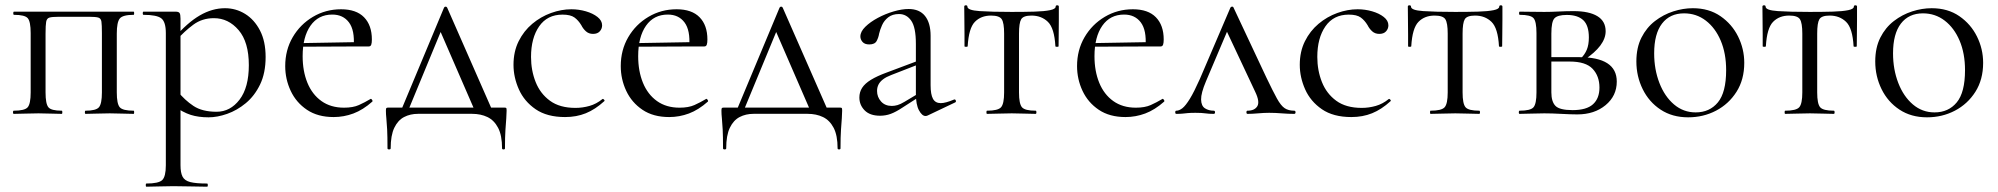

<svg xmlns="http://www.w3.org/2000/svg" viewBox="-20 -430 7544 725"><path d="M484.6 -12Q486.6 -12 486.6 -6Q486.6 0 484.6 0Q465.2 0 441.7 -1Q418.2 -2 394.4 -2Q369.4 -2 345.4 -1Q321.4 0 303.2 0Q300.4 0 300.4 -6Q300.4 -12 303.2 -12Q342.4 -12 353.6 -25Q364.8 -38 364.8 -81V-305Q364.8 -335.9 363 -348.3Q361.2 -360.8 351.1 -363.7Q341 -366.6 317.2 -366.6H201.4Q176.7 -366.6 166.6 -363.6Q156.6 -360.6 154.3 -347.7Q152 -334.8 152 -303V-81Q152 -38 162.7 -25Q173.3 -12 213.2 -12Q215.4 -12 215.4 -6Q215.4 0 213.2 0Q194.4 0 171.4 -1Q148.4 -2 125.4 -2Q99.7 -2 75.6 -1Q51.5 0 32 0Q29 0 29 -6Q29 -12 32 -12Q73.4 -12 84.6 -25Q95.8 -38 95.8 -81V-305Q95.8 -349 84.6 -361.5Q73.4 -374 33 -374Q30 -374 30 -380Q30 -386 33 -386H484.6Q486.6 -386 486.6 -380Q486.6 -374 484.6 -374Q443.4 -374 432.2 -360Q421 -346 421 -303V-81Q421 -38 432.2 -25Q443.4 -12 484.6 -12Z M532.6 275Q530.4 275 530.4 269Q530.4 263 532.6 263Q578.8 263 592.5 250Q606.2 237 606.2 194V-305Q606.2 -347.4 589.1 -360.7Q572 -374 521.8 -374Q519 -374 519 -380Q519 -386 521.8 -386Q547.2 -386 569.8 -386Q592.4 -386 610.9 -386Q629.4 -386 642.8 -386Q654.4 -386 658 -380.9Q661.6 -375.8 661.6 -359.8V194Q661.6 222 669.3 237Q677 252 698.4 257.5Q719.8 263 761.8 263Q764.8 263 764.8 269Q764.8 275 761.8 275Q735.4 275 702.8 274Q670.2 273 634.4 273Q606.4 273 579.5 274Q552.6 275 532.6 275ZM767.6 13Q729.4 13 700.3 3.8Q671.2 -5.4 635.6 -30.4L650.6 -85.4Q677.4 -52 710.5 -30Q743.6 -8 797.8 -8Q849.6 -8 884.6 -53.8Q919.6 -99.6 919.6 -184Q919.6 -271.2 881 -316.3Q842.4 -361.4 787.6 -361.4Q743.4 -361.4 710 -336.8Q676.6 -312.2 645.8 -277.6L636.6 -285.6Q687.6 -344.6 734.5 -371.8Q781.4 -399 829.6 -399Q870.8 -399 905.6 -377.5Q940.4 -356 961.7 -315Q983 -274 983 -215Q983 -154.2 962.1 -111Q941.2 -67.8 908.2 -40.5Q875.2 -13.2 837.9 -0.1Q800.6 13 767.6 13Z M1240 12Q1179.8 12 1139.1 -15.4Q1098.4 -42.8 1077.7 -86.9Q1057 -131 1057 -180.4Q1057 -241 1085.2 -289.4Q1113.4 -337.8 1161.6 -366.4Q1209.8 -395 1267.8 -395Q1325.2 -395 1354.7 -364.8Q1384.2 -334.6 1384.2 -280.8Q1384.2 -267.8 1381.8 -261.2Q1379.4 -254.6 1372.4 -254.6H1315.6Q1320 -315.6 1297.8 -345.3Q1275.6 -375 1234.6 -375Q1181.8 -375 1152.3 -332.8Q1122.8 -290.6 1122.8 -217.8Q1122.8 -161.4 1140.8 -117.4Q1158.8 -73.4 1193.8 -48.4Q1228.8 -23.4 1279 -23.4Q1313 -23.4 1335.1 -33.3Q1357.2 -43.2 1379 -56.2Q1381 -58.2 1384.5 -53.8Q1388 -49.4 1386 -46.4Q1350.6 -15 1314.5 -1.5Q1278.4 12 1240 12ZM1105.4 -253.6 1104.4 -267 1330.6 -271V-254.6Z M1489.2 -0.4 1656.6 -401Q1658.6 -405 1662.7 -405Q1666.8 -405 1668.6 -401L1844.6 -0.4H1778L1638.6 -321.4L1661.6 -352L1516.2 -0.4ZM1443.2 130.2Q1443.2 85 1441.9 59.1Q1440.6 33.2 1438.9 17.2Q1437.2 1.2 1437.2 -12Q1437.2 -20 1438.8 -21.9Q1440.4 -23.8 1447.4 -23.8H1883.4Q1890.6 -23.8 1891.8 -21.9Q1893 -20 1893 -12Q1893 0.4 1891.7 17.1Q1890.4 33.8 1888.6 60.1Q1886.8 86.4 1886.8 130.2Q1886.8 134.2 1881.3 134.2Q1875.8 134.2 1875.8 130.2Q1875.8 81.2 1860.9 52.7Q1846 24.2 1820.7 12Q1795.4 -0.2 1762.2 -0.2H1558.8Q1529 -0.2 1505.7 12Q1482.4 24.2 1468.8 52.7Q1455.2 81.2 1455.2 130.2Q1455.2 134.2 1449.2 134.2Q1443.2 134.2 1443.2 130.2Z M2113.8 12Q2045.6 12 2002.6 -17.5Q1959.6 -47 1939.3 -92.6Q1919 -138.2 1919 -185.2Q1919 -235.2 1938.4 -274.2Q1957.8 -313.2 1989.9 -340.1Q2022 -367 2060.8 -381Q2099.6 -395 2137.4 -395Q2165.6 -395 2192.2 -387.3Q2218.8 -379.6 2236.2 -365.9Q2253.6 -352.2 2253.6 -334.4Q2253.6 -321.4 2244.8 -311.7Q2236 -302 2219.4 -302Q2203.2 -302 2192.4 -311.8Q2181.6 -321.6 2175.2 -334.6Q2164.2 -353 2149.3 -363.9Q2134.4 -374.8 2104 -374.8Q2046.6 -374.8 2015.9 -330.6Q1985.2 -286.4 1985.2 -215Q1985.2 -164.2 2002.6 -120.3Q2020 -76.4 2056.8 -49.5Q2093.6 -22.6 2153 -22.6Q2179.8 -22.6 2205.9 -30Q2232 -37.4 2254.6 -55.8Q2257.4 -57.8 2260.9 -53.8Q2264.4 -49.8 2261.6 -47.8Q2227.4 -16.6 2192 -2.3Q2156.6 12 2113.8 12Z M2507 12Q2446.8 12 2406.1 -15.4Q2365.4 -42.8 2344.7 -86.9Q2324 -131 2324 -180.4Q2324 -241 2352.2 -289.4Q2380.4 -337.8 2428.6 -366.4Q2476.8 -395 2534.8 -395Q2592.2 -395 2621.7 -364.8Q2651.2 -334.6 2651.2 -280.8Q2651.2 -267.8 2648.8 -261.2Q2646.4 -254.6 2639.4 -254.6H2582.6Q2587 -315.6 2564.8 -345.3Q2542.6 -375 2501.6 -375Q2448.8 -375 2419.3 -332.8Q2389.8 -290.6 2389.8 -217.8Q2389.8 -161.4 2407.8 -117.4Q2425.8 -73.4 2460.8 -48.4Q2495.8 -23.4 2546 -23.4Q2580 -23.4 2602.1 -33.3Q2624.2 -43.2 2646 -56.2Q2648 -58.2 2651.5 -53.8Q2655 -49.4 2653 -46.4Q2617.6 -15 2581.5 -1.5Q2545.4 12 2507 12ZM2372.4 -253.6 2371.4 -267 2597.6 -271V-254.6Z M2756.2 -0.4 2923.6 -401Q2925.6 -405 2929.7 -405Q2933.8 -405 2935.6 -401L3111.6 -0.4H3045L2905.6 -321.4L2928.6 -352L2783.2 -0.4ZM2710.2 130.2Q2710.2 85 2708.9 59.1Q2707.6 33.2 2705.9 17.2Q2704.2 1.2 2704.2 -12Q2704.2 -20 2705.8 -21.9Q2707.4 -23.8 2714.4 -23.8H3150.4Q3157.6 -23.8 3158.8 -21.9Q3160 -20 3160 -12Q3160 0.4 3158.7 17.1Q3157.4 33.8 3155.6 60.1Q3153.8 86.4 3153.8 130.2Q3153.8 134.2 3148.3 134.2Q3142.8 134.2 3142.8 130.2Q3142.8 81.2 3127.9 52.7Q3113 24.2 3087.7 12Q3062.4 -0.2 3029.2 -0.2H2825.8Q2796 -0.2 2772.7 12Q2749.4 24.2 2735.8 52.7Q2722.2 81.2 2722.2 130.2Q2722.2 134.2 2716.2 134.2Q2710.2 134.2 2710.2 130.2Z M3483.2 6Q3479.2 8 3474.8 8Q3461.6 8 3450 -13.6Q3438.4 -35.2 3438.4 -76.2V-264.6Q3438.4 -326.8 3420.8 -351.9Q3403.2 -377 3374.8 -377Q3349.8 -377 3334.1 -364.7Q3318.4 -352.4 3310.7 -335Q3303 -317.6 3299.6 -303Q3297.4 -288.8 3290.4 -275.5Q3283.4 -262.2 3262.4 -262.2Q3245.2 -262.2 3237 -271.6Q3228.8 -281 3228.8 -292.2Q3228.8 -310.6 3247.5 -328.9Q3266.2 -347.2 3294.8 -362.5Q3323.4 -377.8 3354.5 -386.9Q3385.6 -396 3411 -396Q3452 -396 3473 -369.6Q3494 -343.2 3494 -294.6V-108Q3494 -73.4 3502.9 -57Q3511.8 -40.6 3532.4 -40.6Q3550.4 -40.6 3582.2 -54Q3587 -56 3589.1 -50.5Q3591.2 -45 3586.2 -43ZM3303.2 7Q3264.8 7 3244.9 -13.3Q3225 -33.6 3225 -61.8Q3225 -82 3235.4 -98.3Q3245.8 -114.6 3268.8 -128.7Q3291.8 -142.8 3328.4 -156.2L3448.4 -201.2L3450.8 -187.8L3345 -146.6Q3326.6 -139.6 3314.8 -130.7Q3303 -121.8 3297.4 -110.9Q3291.8 -100 3291.8 -86.6Q3291.8 -63.8 3306.8 -46.9Q3321.8 -30 3347.6 -30Q3358 -30 3369.1 -33.2Q3380.2 -36.4 3395.8 -45.8L3459.4 -83.8L3461.2 -71L3387.2 -23.4Q3362.8 -7.2 3343.6 -0.1Q3324.4 7 3303.2 7Z M3707 0Q3704.8 0 3704.8 -6Q3704.8 -12 3707 -12Q3748.4 -12 3760 -25Q3771.6 -38 3771.6 -81V-303Q3771.6 -343.6 3762.6 -357.4Q3753.6 -371.2 3722.2 -371.2Q3684.4 -371.2 3661.2 -347.5Q3638 -323.8 3634 -255.4Q3633.8 -253.2 3627.9 -253.2Q3622 -253.2 3622 -255.4Q3622 -269.4 3622 -297.8Q3622 -326.2 3621.5 -356.2Q3621 -386.2 3621 -405Q3621 -410 3627 -410Q3633 -410 3633 -405Q3633 -391.2 3679.1 -388.1Q3725.2 -385 3800 -385Q3849 -385 3886.4 -386.1Q3923.8 -387.2 3945 -391.6Q3966.2 -396 3966.2 -405Q3966.2 -410 3972.2 -410Q3978.2 -410 3978.2 -405Q3978.2 -386.2 3978.2 -356.2Q3978.2 -326.2 3977.7 -297.8Q3977.2 -269.4 3977.2 -255.4Q3977.2 -253.2 3971.3 -253.2Q3965.4 -253.2 3965.2 -255.4Q3961.4 -323.8 3936.9 -347.5Q3912.4 -371.2 3874.8 -371.2Q3844.4 -371.2 3836.1 -357.4Q3827.8 -343.6 3827.8 -303V-81Q3827.8 -38 3839 -25Q3850.2 -12 3890.6 -12Q3893.6 -12 3893.6 -6Q3893.6 0 3890.6 0Q3872 0 3848.5 -1Q3825 -2 3800.4 -2Q3775.6 -2 3751.5 -1Q3727.4 0 3707 0Z M4230 12Q4169.8 12 4129.1 -15.4Q4088.4 -42.8 4067.7 -86.9Q4047 -131 4047 -180.4Q4047 -241 4075.2 -289.4Q4103.4 -337.8 4151.6 -366.4Q4199.8 -395 4257.8 -395Q4315.2 -395 4344.7 -364.8Q4374.2 -334.6 4374.2 -280.8Q4374.2 -267.8 4371.8 -261.2Q4369.4 -254.6 4362.4 -254.6H4305.6Q4310 -315.6 4287.8 -345.3Q4265.6 -375 4224.6 -375Q4171.8 -375 4142.3 -332.8Q4112.8 -290.6 4112.8 -217.8Q4112.8 -161.4 4130.8 -117.4Q4148.8 -73.4 4183.8 -48.4Q4218.8 -23.4 4269 -23.4Q4303 -23.4 4325.1 -33.3Q4347.2 -43.2 4369 -56.2Q4371 -58.2 4374.5 -53.8Q4378 -49.4 4376 -46.4Q4340.6 -15 4304.5 -1.5Q4268.4 12 4230 12ZM4095.4 -253.6 4094.4 -267 4320.6 -271V-254.6Z M4421.8 0Q4417.8 0 4417.8 -6Q4417.8 -12 4421.8 -12Q4432.8 -12 4444.9 -21.5Q4457 -31 4473 -57Q4489 -83 4510.8 -132L4626 -401Q4628 -405 4632.4 -405Q4636.8 -405 4638 -401L4762 -137Q4786.8 -85.2 4801.7 -58.2Q4816.6 -31.2 4830.8 -21.6Q4845 -12 4867 -12Q4872 -12 4872 -6Q4872 0 4867 0Q4844 0 4819.7 -2Q4795.4 -4 4772.2 -4Q4753 -4 4730.9 -2Q4708.8 0 4690.6 0Q4686.6 0 4686.6 -6Q4686.6 -12 4690.6 -12Q4717.2 -12 4727.6 -28.8Q4738 -45.6 4719.4 -84L4607.8 -321.4L4631 -352L4533.8 -123Q4514.8 -78 4515.4 -54Q4516 -30 4530 -21Q4544 -12 4563 -12Q4568 -12 4568 -6Q4568 0 4563 0Q4544.8 0 4531.3 -2Q4517.8 -4 4494 -4Q4475.8 -4 4465.4 -3Q4455 -2 4445.9 -1Q4436.8 0 4421.8 0Z M5082.8 12Q5014.6 12 4971.6 -17.5Q4928.6 -47 4908.3 -92.6Q4888 -138.2 4888 -185.2Q4888 -235.2 4907.4 -274.2Q4926.8 -313.2 4958.9 -340.1Q4991 -367 5029.8 -381Q5068.6 -395 5106.4 -395Q5134.6 -395 5161.2 -387.3Q5187.8 -379.6 5205.2 -365.9Q5222.6 -352.2 5222.6 -334.4Q5222.6 -321.4 5213.8 -311.7Q5205 -302 5188.4 -302Q5172.2 -302 5161.4 -311.8Q5150.6 -321.6 5144.2 -334.6Q5133.2 -353 5118.3 -363.9Q5103.4 -374.8 5073 -374.8Q5015.6 -374.8 4984.9 -330.6Q4954.2 -286.4 4954.2 -215Q4954.2 -164.2 4971.6 -120.3Q4989 -76.4 5025.8 -49.5Q5062.6 -22.6 5122 -22.6Q5148.8 -22.6 5174.9 -30Q5201 -37.4 5223.6 -55.8Q5226.4 -57.8 5229.9 -53.8Q5233.4 -49.8 5230.6 -47.8Q5196.4 -16.6 5161 -2.3Q5125.6 12 5082.8 12Z M5382 0Q5379.8 0 5379.8 -6Q5379.8 -12 5382 -12Q5423.4 -12 5435 -25Q5446.6 -38 5446.6 -81V-303Q5446.6 -343.6 5437.6 -357.4Q5428.6 -371.2 5397.2 -371.2Q5359.4 -371.2 5336.2 -347.5Q5313 -323.8 5309 -255.4Q5308.8 -253.2 5302.9 -253.2Q5297 -253.2 5297 -255.4Q5297 -269.4 5297 -297.8Q5297 -326.2 5296.5 -356.2Q5296 -386.2 5296 -405Q5296 -410 5302 -410Q5308 -410 5308 -405Q5308 -391.2 5354.1 -388.1Q5400.2 -385 5475 -385Q5524 -385 5561.4 -386.1Q5598.8 -387.2 5620 -391.6Q5641.2 -396 5641.2 -405Q5641.2 -410 5647.2 -410Q5653.2 -410 5653.2 -405Q5653.2 -386.2 5653.2 -356.2Q5653.2 -326.2 5652.7 -297.8Q5652.2 -269.4 5652.2 -255.4Q5652.2 -253.2 5646.3 -253.2Q5640.4 -253.2 5640.2 -255.4Q5636.4 -323.8 5611.9 -347.5Q5587.4 -371.2 5549.8 -371.2Q5519.4 -371.2 5511.1 -357.4Q5502.8 -343.6 5502.8 -303V-81Q5502.8 -38 5514 -25Q5525.2 -12 5565.6 -12Q5568.6 -12 5568.6 -6Q5568.6 0 5565.6 0Q5547 0 5523.5 -1Q5500 -2 5475.4 -2Q5450.6 -2 5426.5 -1Q5402.4 0 5382 0Z M5811.4 -385Q5837 -385 5865.3 -386.5Q5893.6 -388 5921.8 -388Q5980.4 -388 6011.7 -369Q6043 -350 6043 -312Q6043 -257.8 5962.2 -204L5949.4 -209.6Q5964 -223.6 5971.8 -242.3Q5979.6 -261 5979.6 -288.6Q5979.6 -334 5958.5 -353.8Q5937.4 -373.6 5896.2 -373.6Q5862 -373.6 5850 -361.2Q5838 -348.8 5838 -303V-81Q5838 -46 5853.6 -30.1Q5869.2 -14.2 5918.2 -14.2Q5970.8 -14.2 5995.2 -36.3Q6019.6 -58.4 6019.6 -99.4Q6019.6 -142.8 5993.7 -170.2Q5967.8 -197.6 5907.2 -197.6H5815.4L5814.4 -214.2H5942.2Q6085 -214.2 6085 -122Q6085 -68 6042.8 -33Q6000.6 2 5936 2Q5912.4 2 5875.9 0Q5839.4 -2 5811.4 -2Q5785.8 -2 5761.7 -1Q5737.6 0 5718 0Q5715 0 5715 -6Q5715 -12 5718 -12Q5759.4 -12 5770.6 -25Q5781.8 -38 5781.8 -81V-305Q5781.8 -349 5770.6 -361.5Q5759.4 -374 5719 -374Q5716 -374 5716 -380Q5716 -386 5719 -386Q5737.6 -386 5761.7 -385.5Q5785.8 -385 5811.4 -385Z M6354.4 13Q6294.6 13 6250.6 -16Q6206.6 -45 6182.8 -93.5Q6159 -142 6159 -198Q6159 -250 6178.2 -288Q6197.4 -326 6229.2 -350.5Q6261 -375 6298.4 -387Q6335.8 -399 6372.2 -399Q6433 -399 6476.5 -369Q6520 -339 6543.2 -292Q6566.4 -245 6566.4 -192.8Q6566.4 -129.4 6537.1 -83.3Q6507.8 -37.2 6459.8 -12.1Q6411.8 13 6354.4 13ZM6382.8 -5.6Q6435.6 -5.6 6466.8 -43.4Q6498 -81.2 6498 -165Q6498 -228.4 6477.5 -276.6Q6457 -324.8 6421.2 -352.2Q6385.4 -379.6 6339 -379.6Q6285.6 -379.6 6255.9 -341Q6226.2 -302.4 6226.2 -228.6Q6226.2 -167.8 6246 -116.7Q6265.8 -65.6 6301.2 -35.6Q6336.6 -5.6 6382.8 -5.6Z M6721 0Q6718.8 0 6718.8 -6Q6718.8 -12 6721 -12Q6762.4 -12 6774 -25Q6785.6 -38 6785.6 -81V-303Q6785.6 -343.6 6776.6 -357.4Q6767.6 -371.2 6736.2 -371.2Q6698.4 -371.2 6675.2 -347.5Q6652 -323.8 6648 -255.4Q6647.8 -253.2 6641.9 -253.2Q6636 -253.2 6636 -255.4Q6636 -269.4 6636 -297.8Q6636 -326.2 6635.5 -356.2Q6635 -386.2 6635 -405Q6635 -410 6641 -410Q6647 -410 6647 -405Q6647 -391.2 6693.1 -388.1Q6739.2 -385 6814 -385Q6863 -385 6900.4 -386.1Q6937.8 -387.2 6959 -391.6Q6980.2 -396 6980.2 -405Q6980.2 -410 6986.2 -410Q6992.2 -410 6992.2 -405Q6992.2 -386.2 6992.2 -356.2Q6992.2 -326.2 6991.7 -297.8Q6991.2 -269.4 6991.2 -255.4Q6991.2 -253.2 6985.3 -253.2Q6979.4 -253.2 6979.2 -255.4Q6975.4 -323.8 6950.9 -347.5Q6926.4 -371.2 6888.8 -371.2Q6858.4 -371.2 6850.1 -357.4Q6841.8 -343.6 6841.8 -303V-81Q6841.8 -38 6853 -25Q6864.2 -12 6904.6 -12Q6907.6 -12 6907.6 -6Q6907.6 0 6904.6 0Q6886 0 6862.5 -1Q6839 -2 6814.4 -2Q6789.6 -2 6765.5 -1Q6741.4 0 6721 0Z M7256.4 13Q7196.6 13 7152.6 -16Q7108.6 -45 7084.8 -93.5Q7061 -142 7061 -198Q7061 -250 7080.2 -288Q7099.4 -326 7131.2 -350.5Q7163 -375 7200.4 -387Q7237.8 -399 7274.2 -399Q7335 -399 7378.5 -369Q7422 -339 7445.2 -292Q7468.4 -245 7468.4 -192.8Q7468.4 -129.4 7439.1 -83.3Q7409.8 -37.2 7361.8 -12.1Q7313.8 13 7256.4 13ZM7284.8 -5.6Q7337.6 -5.6 7368.8 -43.4Q7400 -81.2 7400 -165Q7400 -228.4 7379.5 -276.6Q7359 -324.8 7323.2 -352.2Q7287.4 -379.6 7241 -379.6Q7187.6 -379.6 7157.9 -341Q7128.2 -302.4 7128.2 -228.6Q7128.2 -167.8 7148 -116.7Q7167.8 -65.6 7203.2 -35.6Q7238.6 -5.6 7284.8 -5.6Z"/></svg>

Font: Cormorant Garamond Light
Style: Regular
Weight: 300
Designer: Christian Thalmann (Catharsis Fonts)
Foundry: Catharsis Fonts
Version: Version 4.001